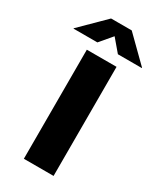

<svg xmlns="http://www.w3.org/2000/svg" viewBox="-317 -1031 927 1109"><g transform="rotate(30 146.0 -477.0)"><path d="M244.1 -727.5V0H45.9V-727.5ZM77.6 -794.4H-81.5V-796.9L77.1 -953.6H214.8L374 -796.9V-794.4H214.4L146 -875Z"/></g></svg>

Font: Inter 16pt Black
Style: Regular
Weight: 900
Version: Version 4.001;git-66647c0bb